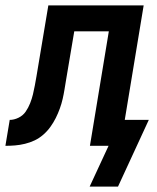

<svg xmlns="http://www.w3.org/2000/svg" viewBox="-61 -540 581 711"><path d="M271 151 341 0H272L342 -424H214L184 -246Q181 -228 178 -209.5Q175 -191 171 -173.5Q167 -156 160.5 -138Q154 -120 145.5 -103Q137 -86 125.5 -70Q114 -54 99 -41Q84 -28 67 -20Q50 -12 31.5 -7.5Q13 -3 -5 -1.5Q-23 0 -41 0L-25 -96Q-9 -96 7.5 -104Q24 -112 34 -126.5Q44 -141 50.5 -157.5Q57 -174 61 -190.5Q65 -207 68 -223.5Q71 -240 74 -257L118 -520H471L401 -96H490L376 151Z"/></svg>

Font: Iosevka
Style: Bold Italic
Weight: 700
Italic angle: -9°
Monospace: yes
Designer: Belleve Invis
Foundry: Belleve Invis
Version: Version 32.5.0; ttfautohint (v1.8.4)